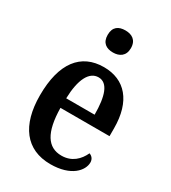

<svg xmlns="http://www.w3.org/2000/svg" viewBox="-188 -859 862 966"><g transform="rotate(30 243.0 -376.0)"><path d="M252 -634C289 -634 320 -652 320 -698C320 -745 289 -762 252 -762C213 -762 185 -745 185 -698C185 -652 213 -634 252 -634ZM260 10C380 10 431 -51 431 -98C431 -118 419 -131 404 -136C384 -92 347 -55 287 -55C207 -55 165 -119 163 -261H448V-306C448 -464 373 -548 251 -548C118 -548 42 -452 42 -264C42 -91 118 10 260 10ZM329 -317H164C167 -428 199 -490 253 -490C308 -490 329 -422 329 -317Z"/></g></svg>

Font: Noto Serif Myanmar Condensed SemiBold
Style: Regular
Weight: 600
Width: 3
Designer: Ben Mitchell and the Monotype Design Team
Foundry: Monotype Imaging Inc.
Version: Version 2.106